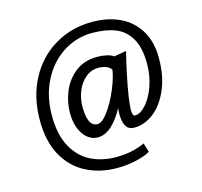

<svg xmlns="http://www.w3.org/2000/svg" viewBox="-134 -901 1351 1283"><g transform="rotate(-15 541.5 -259.5)"><path d="M627.9 -109.9Q627.9 -127.9 630.9 -152.8Q594.2 -83 547.9 -40.3Q501.5 2.4 448.7 2.4Q414.6 2.4 383.1 -20.8Q351.6 -43.9 331.3 -90.8Q311 -137.7 311 -204.1Q311 -277.3 340.6 -350.1Q370.1 -422.9 431.6 -470.9Q493.2 -519 583.5 -519Q617.2 -519 647.2 -512.5Q677.2 -505.9 696.8 -492.2L780.8 -507.3Q765.6 -450.2 747.6 -365Q729.5 -279.8 719.2 -213.4Q709.5 -147.5 709.5 -119.1Q709.5 -75.2 727.5 -75.2Q764.2 -75.2 803.2 -118.2Q842.3 -161.1 868.2 -233.4Q894 -305.7 894 -388.7Q894 -501.5 855.2 -566.4Q816.4 -631.3 750.2 -656.7Q684.1 -682.1 592.3 -682.1Q482.4 -682.1 390.1 -622.8Q297.9 -563.5 243.9 -457.5Q189.9 -351.6 189.9 -217.3Q189.9 -84 237.1 0.7Q284.2 85.4 361.6 123.3Q439 161.1 533.7 161.1Q599.1 161.1 650.1 148.7Q701.2 136.2 733.9 120.1L752.9 183.1Q720.2 203.6 656 218.5Q591.8 233.4 523.9 233.4Q403.3 233.4 308.3 184.3Q213.4 135.3 158.7 36.4Q104 -62.5 104 -207Q104 -368.7 170.4 -492.9Q236.8 -617.2 352.5 -685.3Q468.3 -753.4 611.3 -753.4Q720.7 -753.4 804.2 -712.9Q887.7 -672.4 934.1 -594Q980.5 -515.6 980.5 -406.2Q980.5 -282.2 940.9 -189.5Q901.4 -96.7 837.4 -47.1Q773.4 2.4 702.1 2.4Q667.5 2.4 649.9 -20.5Q632.3 -43.5 628.9 -88.9Q627.9 -101.6 627.9 -109.9ZM660.2 -409.7Q648.9 -428.2 624 -437.3Q599.1 -446.3 573.7 -446.3Q522.5 -446.3 484.1 -414.6Q445.8 -382.8 425 -333.5Q404.3 -284.2 402.8 -231.9Q400.9 -163.6 417.2 -123.8Q433.6 -84 471.2 -84Q502.9 -84 544.4 -140.6Q585.9 -197.3 619.1 -275.4Q652.3 -353.5 660.2 -409.7Z"/></g></svg>

Font: Merriweather Sans
Style: Regular
Weight: 400
Designer: Eben Sorkin
Foundry: Eben Sorkin
Version: Version 1.006; ttfautohint (v1.4.1) -l 6 -r 50 -G 0 -x 11 -H